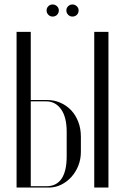

<svg xmlns="http://www.w3.org/2000/svg" viewBox="-20 -842 562 862"><path d="M118.1 -393V-699H54.4V0H199.9Q229.1 0 255.1 -13Q281.1 -26 300.8 -47.9Q320.4 -69.8 331.8 -98.7Q343.1 -127.6 343.1 -160.1V-228.5Q343.1 -264.2 331.6 -294.5Q320.1 -324.8 299.9 -346.5Q279.6 -368.2 251.6 -380.6Q223.6 -393 190.9 -393ZM279.4 -140.2Q279.4 -105.9 273.4 -80.9Q267.5 -55.9 256.1 -39.2Q244.6 -22.6 227.8 -14.3Q210.9 -6 189.6 -6H118.1V-387H187.1Q228.5 -387 253.9 -351.9Q279.4 -316.8 279.4 -250.2ZM403.1 -699V0H466.9V-699ZM189.1 -795.2Q189.1 -783.8 197.1 -775.7Q205 -767.6 216.1 -767.6Q228.2 -767.6 236.2 -775.6Q244.1 -783.5 244.1 -795.2Q244.1 -806.4 235.9 -814.1Q227.6 -821.9 216.1 -821.9Q205 -821.9 197.1 -814.1Q189.1 -806.4 189.1 -795.2ZM277.9 -795.2Q277.9 -784.1 285.8 -775.9Q293.8 -767.6 305.2 -767.6Q317 -767.6 324.9 -775.4Q332.9 -783.1 332.9 -795.2Q332.9 -806.4 324.6 -814.1Q316.4 -821.9 305.2 -821.9Q293.8 -821.9 285.8 -813.9Q277.9 -806 277.9 -795.2Z"/></svg>

Font: Moniqa Black
Style: Regular
Weight: 900
Designer: Rajesh Rajput
Foundry: Rajesh Rajput
Version: Version 1.000